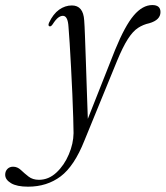

<svg xmlns="http://www.w3.org/2000/svg" viewBox="-141 -472 638 740"><path d="M302.5 -279.5Q340.5 -372.5 374.5 -412.5Q408.5 -452.5 446 -452.5Q477.5 -452.5 477.5 -425.5Q477.5 -395 434.5 -382.5Q411 -377.5 391 -364.5Q371 -351.5 351.8 -321.5Q332.5 -291.5 310 -237L184.5 69.5Q145.5 168 92.8 207.8Q40 247.5 -33 247.5Q-76 247.5 -98.5 234Q-121 220.5 -121 201.5Q-121 188 -112.5 179.2Q-104 170.5 -90.5 170.5Q-74 170.5 -60.5 183.2Q-47 196 -31 208.5Q-15 221 9 221Q46.5 221 76.5 193Q106.5 165 124.2 123.2Q142 81.5 142.5 41Q142.5 21.5 141.2 -19Q140 -59.5 137.8 -110.5Q135.5 -161.5 132.8 -212.8Q130 -264 127.5 -305.8Q125 -347.5 123 -368.5Q120.5 -411 101.5 -411Q92.5 -411 83 -403.8Q73.5 -396.5 62 -378.5Q55.5 -369 50 -370.5Q43 -372.5 48 -384.5Q64 -418.5 87 -434.8Q110 -451 136 -451Q180 -451 183.5 -393.5Q185 -375.5 186.5 -332.8Q188 -290 190 -234.2Q192 -178.5 193.8 -120.5Q195.5 -62.5 197.5 -14Z"/></svg>

Font: Fraunces 72pt Light
Style: Italic
Weight: 300
Italic angle: -16°
Version: Version 1.000;[b76b70a41]